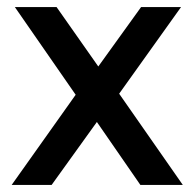

<svg xmlns="http://www.w3.org/2000/svg" viewBox="-20 -523 550 543"><path d="M13 0 194 -255 22 -503H140L258 -335L379 -503H492L317 -258L497 0H377L254 -178L126 0Z"/></svg>

Font: REM Medium
Style: Regular
Weight: 400
Version: Version 1.005;gftools[0.9.28]